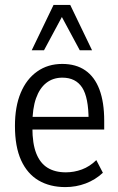

<svg xmlns="http://www.w3.org/2000/svg" viewBox="-20 -757 484 786"><path d="M247.6 8.9Q184.4 8.9 138.1 -18.2Q91.8 -45.4 66.5 -100.7Q41.2 -156.1 41.2 -241.6Q41.2 -320.9 64.9 -377.2Q88.5 -433.6 132.3 -464.4Q176 -495.3 234.8 -495.3Q291.1 -495.3 329.3 -468.8Q367.6 -442.4 387.1 -390.5Q406.6 -338.5 406.6 -262.6V-226.6H98.9V-278.5H356.4L342.7 -264.3Q342.7 -358.4 316.2 -398.8Q289.7 -439.1 235.5 -439.1Q197.1 -439.1 169.7 -417.7Q142.2 -396.3 127.4 -354.4Q112.6 -312.6 112.6 -248.9V-233.6Q112.6 -169.2 128.4 -129.1Q144.2 -89.1 174.6 -70.3Q205 -51.5 249.5 -51.5Q283.3 -51.5 315.3 -63.3Q347.2 -75.1 374.3 -101.5L401.2 -49.7Q370.3 -20.9 330.8 -6Q291.3 8.9 247.6 8.9ZM109.9 -551.3 199.2 -736.8H267.5L356.8 -551.3H306.5L233.3 -687.4L160.2 -551.3Z"/></svg>

Font: Nunito Sans 12pt ExtraLight Condensed
Style: Regular
Weight: 200
Width: 3
Version: Version 3.101;gftools[0.9.27]